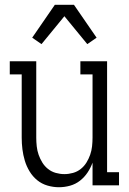

<svg xmlns="http://www.w3.org/2000/svg" viewBox="-20 -777 540 805"><path d="M227 8Q203 8 179 1Q155 -6 136 -21.5Q117 -37 104 -58.5Q91 -80 84 -103.5Q77 -127 74 -151Q71 -175 71 -200V-465H21V-520H132V-200Q132 -182 134 -163.5Q136 -145 142 -128Q148 -111 157.5 -95.5Q167 -80 181.5 -68.5Q196 -57 214 -52Q232 -47 250 -47Q268 -47 286 -52Q304 -57 318.5 -68.5Q333 -80 342.5 -95.5Q352 -111 358 -128Q364 -145 366 -163.5Q368 -182 368 -200V-465H317V-520H429V-55H479V0H368V-95Q360 -73 347 -53.5Q334 -34 315.5 -19.5Q297 -5 274 1.5Q251 8 227 8ZM154 -592 115 -619 210 -757H290L385 -619L346 -592L250 -709Z"/></svg>

Font: Iosevka Curly Slab Light
Style: Regular
Weight: 300
Monospace: yes
Designer: Belleve Invis
Foundry: Belleve Invis
Version: Version 22.1.2; ttfautohint (v1.8.4)